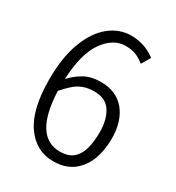

<svg xmlns="http://www.w3.org/2000/svg" viewBox="-170 -803 841 916"><g transform="rotate(30 250.0 -345.0)"><path d="M50 -322Q50 -444 82 -528Q114 -612 167.5 -655Q221 -698 287 -698Q319 -698 352.5 -688Q386 -678 420 -653L391 -604Q365 -625 341 -633.5Q317 -642 287 -642Q220 -642 170 -572.5Q120 -503 114 -360Q142 -391 179.5 -412.5Q217 -434 271 -434Q357 -434 403.5 -377Q450 -320 450 -225Q450 -159 429.5 -106.5Q409 -54 367 -23Q325 8 260 8Q166 8 108 -74.5Q50 -157 50 -322ZM113 -294Q118 -169 156.5 -108.5Q195 -48 265 -48Q312 -48 338 -70.5Q364 -93 374.5 -132.5Q385 -172 385 -222Q385 -292 357 -335.5Q329 -379 267 -379Q232 -379 206.5 -369.5Q181 -360 159.5 -341.5Q138 -323 113 -294Z"/></g></svg>

Font: Radio Canada Condensed Light
Style: Regular
Weight: 300
Width: 3
Designer: Charles Daoud, Etienne Aubert Bonn, Alexandre Saumier Demers, Jacques Le Bailly
Foundry: Radio-Canada
Version: Version 2.104; ttfautohint (v1.8.4.7-5d5b);gftools[0.9.28.de